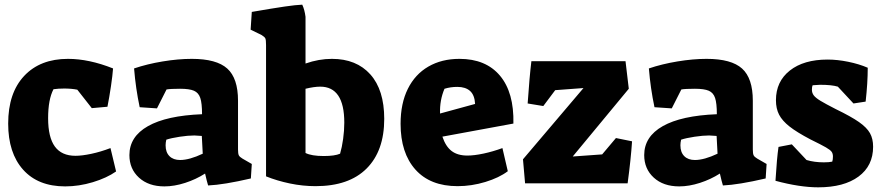

<svg xmlns="http://www.w3.org/2000/svg" viewBox="-20 -785 3773 822"><path d="M15 -256Q15 -387 83.5 -460Q152 -533 271 -533Q361 -533 464 -492Q462 -463 455 -415.5Q448 -368 440 -328L373 -322L311 -401Q286 -406 255 -406Q230 -406 209 -403Q186 -359 186 -279Q186 -197 215 -157.5Q244 -118 303 -118Q331 -118 371 -126.5Q411 -135 453 -151L477 -51Q437 -23 377.5 -5Q318 13 259 13Q143 13 79 -58.5Q15 -130 15 -256Z M534 -121Q534 -200 613.5 -245Q693 -290 845 -296Q845 -343 837.5 -365.5Q830 -388 810.5 -396.5Q791 -405 751 -405Q710 -405 693 -402L652 -321L578 -326Q561 -406 554 -492Q610 -511 676.5 -522Q743 -533 801 -533Q907 -533 953 -491.5Q999 -450 999 -354V-145Q999 -127 1002.5 -120Q1006 -113 1018 -106L1058 -83L1054 -21Q938 6 871 9Q869 3 865 -12.5Q861 -28 858 -42Q819 -17 772.5 -2Q726 13 684 13Q616 13 575 -24.5Q534 -62 534 -121ZM848 -127 844 -203Q820 -205 812 -205Q785 -205 749 -199.5Q713 -194 692 -187Q689 -174 689 -163Q689 -133 705.5 -116.5Q722 -100 751 -100Q791 -100 848 -127Z M1119 -30V-592Q1119 -614 1116 -620.5Q1113 -627 1100 -635L1053 -658L1058 -734Q1151 -750 1199 -757Q1247 -764 1274 -765Q1284 -744 1288 -713V-513Q1345 -533 1401 -533Q1506 -533 1565.5 -466.5Q1625 -400 1625 -276Q1625 -139 1549.5 -63.5Q1474 12 1331 12Q1276 12 1221 0.5Q1166 -11 1119 -30ZM1436 -127Q1444 -154 1449 -190Q1454 -226 1454 -260Q1454 -414 1351 -414Q1325 -414 1288 -405V-130Q1314 -117 1366 -117Q1413 -117 1436 -127Z M1695 -255Q1695 -342 1726 -404.5Q1757 -467 1814 -500Q1871 -533 1947 -533Q2060 -533 2120.5 -461Q2181 -389 2178 -256L1874 -200Q1888 -158 1913.5 -138.5Q1939 -119 1981 -119Q2010 -119 2050 -127.5Q2090 -136 2131 -151L2154 -52Q2117 -24 2058 -6Q1999 12 1939 12Q1822 12 1758.5 -59Q1695 -130 1695 -255ZM2014 -340Q2012 -378 1992.5 -395.5Q1973 -413 1938 -413Q1909 -413 1883 -405Q1862 -356 1864 -299Z M2219 -103 2478 -408 2357 -399 2306 -331 2239 -342Q2247 -458 2255 -523H2658L2672 -405L2432 -115L2558 -124L2617 -194L2686 -180Q2681 -104 2667 0H2228Z M2738 -121Q2738 -200 2817.5 -245Q2897 -290 3049 -296Q3049 -343 3041.5 -365.5Q3034 -388 3014.5 -396.5Q2995 -405 2955 -405Q2914 -405 2897 -402L2856 -321L2782 -326Q2765 -406 2758 -492Q2814 -511 2880.5 -522Q2947 -533 3005 -533Q3111 -533 3157 -491.5Q3203 -450 3203 -354V-145Q3203 -127 3206.5 -120Q3210 -113 3222 -106L3262 -83L3258 -21Q3142 6 3075 9Q3073 3 3069 -12.5Q3065 -28 3062 -42Q3023 -17 2976.5 -2Q2930 13 2888 13Q2820 13 2779 -24.5Q2738 -62 2738 -121ZM3052 -127 3048 -203Q3024 -205 3016 -205Q2989 -205 2953 -199.5Q2917 -194 2896 -187Q2893 -174 2893 -163Q2893 -133 2909.5 -116.5Q2926 -100 2955 -100Q2995 -100 3052 -127Z M3300 -11Q3306 -109 3313 -156L3370 -167L3433 -100Q3466 -90 3507 -90Q3530 -90 3543 -93Q3546 -101 3546 -115Q3546 -127 3540.5 -135Q3535 -143 3516 -154Q3497 -165 3450 -188Q3391 -219 3360 -243.5Q3329 -268 3315.5 -294Q3302 -320 3302 -356Q3302 -436 3361.5 -483Q3421 -530 3523 -530Q3565 -530 3611.5 -520.5Q3658 -511 3695 -495Q3695 -430 3686 -350L3634 -342L3567 -414Q3541 -422 3491 -422Q3483 -422 3459 -420Q3456 -414 3456 -401Q3456 -387 3464 -376.5Q3472 -366 3492.5 -353.5Q3513 -341 3558 -318Q3624 -286 3657.5 -262.5Q3691 -239 3704.5 -215Q3718 -191 3718 -157Q3718 -75 3655.5 -29Q3593 17 3483 17Q3404 17 3300 -11Z"/></svg>

Font: Suez One
Style: Regular
Weight: 400
Designer: Michal Sahar
Foundry: Hagilda
Version: Version 1.001